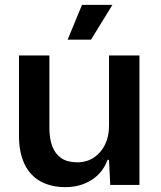

<svg xmlns="http://www.w3.org/2000/svg" viewBox="-20 -760 660 789"><path d="M249 9Q189 9 146 -15Q103 -39 80.5 -86.5Q58 -134 58 -202V-532H183V-235Q183 -190 195 -158.5Q207 -127 232 -110Q257 -93 297 -93Q337 -93 366.5 -113Q396 -133 412 -166.5Q428 -200 428 -242V-532H553V0H433L428 -103H422Q402 -49 355.5 -20Q309 9 249 9ZM258 -597 317 -740H442L354 -597Z"/></svg>

Font: Mona Sans ExtraLight SemiBold
Style: Regular
Weight: 600
Version: Version 2.000